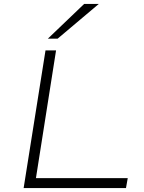

<svg xmlns="http://www.w3.org/2000/svg" viewBox="-20 -963 735 983"><path d="M101 0 213 -705H267L164 -51H634L625 0ZM225 -765 411 -943H486L275 -765Z"/></svg>

Font: Nunito Sans 7pt Expanded ExtraLight
Style: Italic
Weight: 250
Width: 7
Italic angle: -9°
Designer: Vernon Adams
Foundry: Vernon Adams
Version: Version 3.101;gftools[0.9.27]